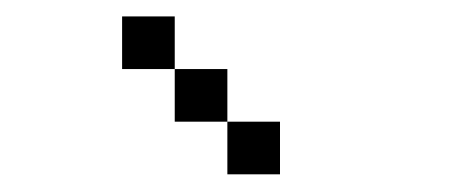

<svg xmlns="http://www.w3.org/2000/svg" viewBox="-20 -832 540 228"><path d="M312.5 -625V-687.5H250V-625ZM250 -687.5V-750H187.5V-687.5ZM187.5 -750V-812.5H125V-750Z"/></svg>

Font: CalcUnifontExMono
Style: Regular
Weight: 500
Version: Version 15.0.06